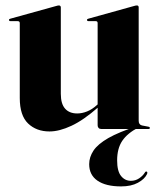

<svg xmlns="http://www.w3.org/2000/svg" viewBox="-20 -473 582 704"><path d="M484.5 -11 487.5 -5.5Q447 15.5 428.2 43.5Q409.5 71.5 409.5 115Q409.5 154.5 423.8 172.2Q438 190 460 190Q476.5 190 490 181Q503.5 172 511 160Q512.5 157 514.5 156.2Q516.5 155.5 518.5 156.5Q520 157.5 520.2 159.5Q520.5 161.5 519 165.5Q510 184 485.5 197.2Q461 210.5 424 210.5Q368 210.5 337.5 189.5Q307 168.5 307 129Q307 103 322.8 79.2Q338.5 55.5 377.2 33.2Q416 11 484.5 -11ZM338 -13.5V-83V-86V-388Q338 -392 336.2 -393.8Q334.5 -395.5 330.5 -395.5H304.5Q301.5 -395.5 300.2 -396.8Q299 -398 299 -400Q299 -402 300.5 -403Q302 -404 304 -404.5L469.5 -450.5Q474.5 -452 477 -452.5Q479.5 -453 482 -453Q485.5 -453 487 -451Q488.5 -449 488.5 -446V-30.5Q488.5 -23 491.5 -18.8Q494.5 -14.5 500.5 -13L524 -8.5Q527 -8 528.2 -6.8Q529.5 -5.5 529.5 -4Q529.5 -2 528.2 -1Q527 0 524.5 0H351.5Q345 0 341.5 -3.8Q338 -7.5 338 -13.5ZM52.5 -113.5V-388Q52.5 -392 50.5 -393.8Q48.5 -395.5 44.5 -395.5H18.5Q15.5 -395.5 14.2 -396.8Q13 -398 13 -400Q13 -402 14.5 -403Q16 -404 18 -404.5L184 -450.5Q189.5 -452 191.5 -452.5Q193.5 -453 196 -453Q199.5 -453 201.2 -451Q203 -449 203 -446V-129Q203 -92 218.8 -74.5Q234.5 -57 263 -57Q281 -57 299.5 -64.5Q318 -72 335 -87.5L353 -103.5L359.5 -96.5L340.5 -80Q286.5 -32.5 242 -11.8Q197.5 9 161.5 9Q113.5 9 83 -20.2Q52.5 -49.5 52.5 -113.5Z"/></svg>

Font: Fraunces 120pt
Style: Bold
Weight: 700
Version: Version 1.000;[b76b70a41]